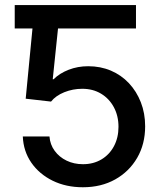

<svg xmlns="http://www.w3.org/2000/svg" viewBox="-20 -748 659 777"><path d="M183.6 -727.5V-632.8H39.6V-727.5ZM315.4 9.8Q247.1 9.8 192.9 -16.8Q138.7 -43.5 106.7 -89.8Q74.7 -136.2 72.3 -195.8H180.2Q182.6 -163.1 201.2 -137.7Q219.7 -112.3 249.5 -97.9Q279.3 -83.5 315.9 -83.5Q357.9 -83.5 390.4 -102.8Q422.9 -122.1 441.2 -156.5Q459.5 -190.9 459.5 -234.9Q459.5 -279.3 440.7 -314.2Q421.9 -349.1 388.9 -368.9Q356 -388.7 313 -388.7Q274.9 -388.7 240.2 -374.8Q205.6 -360.8 186.5 -336.9L84 -348.6L120.6 -727.5H530.3V-632.8H214.8L193.4 -427.2H196.8Q220.7 -451.2 257.6 -465.6Q294.4 -480 336.9 -480Q386.7 -480 428.7 -462.2Q470.7 -444.3 501.7 -411.4Q532.7 -378.4 550 -334Q567.4 -289.6 567.4 -236.8Q567.4 -165 535.2 -109.4Q502.9 -53.7 446.3 -22Q389.6 9.8 315.4 9.8Z"/></svg>

Font: Inter 18pt Medium
Style: Regular
Weight: 500
Designer: Rasmus Andersson
Foundry: rsms
Version: Version 4.001;git-66647c0bb